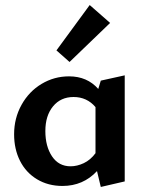

<svg xmlns="http://www.w3.org/2000/svg" viewBox="-20 -731 578 762"><path d="M256 -485 204 -531 336 -711 417 -640ZM475 -432V-11L380 11L365 -52Q310 7 228 7Q171 7 127 -19.5Q83 -46 59.5 -92.5Q36 -139 36 -198Q36 -262 65.5 -315Q95 -368 145 -398Q195 -428 254 -428Q326 -428 370 -378L380 -411ZM359 -123V-306Q325 -346 272 -346Q221 -346 190.5 -309Q160 -272 160 -211Q160 -150 186.5 -110.5Q213 -71 260 -71Q286 -71 312.5 -83.5Q339 -96 359 -123Z"/></svg>

Font: Ysabeau Infant
Style: Bold
Weight: 700
Designer: Christian Thalmann (Catharsis Fonts)
Version: Version 0.003